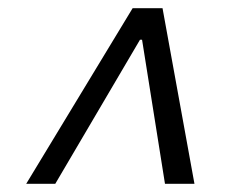

<svg xmlns="http://www.w3.org/2000/svg" viewBox="-20 -767 589 469"><path d="M455 -318H383L327 -670H322L115 -318H44L304 -747H377Z"/></svg>

Font: l_WÎeÑOS 300W
Style: Regular
Weight: 300
Designer: R?O
Version: Version 2.00 June 21, 2023